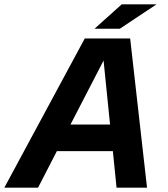

<svg xmlns="http://www.w3.org/2000/svg" viewBox="-88 -868 778 888"><path d="M-68 0 304 -690H514L592 0H451L434 -169H175L88 0ZM238 -292H421L391 -588ZM349 -735 475 -848H636L466 -735Z"/></svg>

Font: Radio Canada Big SemiBold
Style: Italic
Weight: 600
Italic angle: -12°
Designer: Étienne Aubert Bonn
Foundry: Coppers and Brasses
Version: Version 1.001